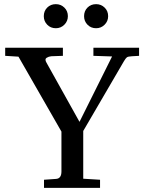

<svg xmlns="http://www.w3.org/2000/svg" viewBox="-20 -905 695 925"><path d="M192 0V-39L249 -43Q276 -44 276 -79V-271L69 -632L5 -636V-675H283V-636L227 -634Q215 -633 204.5 -626.5Q194 -620 204 -603L363 -318L520 -633L430 -636V-675H650V-636L616 -634Q597 -633 591.5 -629Q586 -625 577 -610L381 -274V-44L462 -39V0ZM443 -769Q418 -769 401.5 -786Q385 -803 385 -827Q385 -852 401.5 -868.5Q418 -885 443 -885Q467 -885 484 -868.5Q501 -852 501 -827Q501 -803 484 -786Q467 -769 443 -769ZM249 -769Q224 -769 207.5 -786Q191 -803 191 -827Q191 -852 207.5 -868.5Q224 -885 249 -885Q273 -885 290 -868.5Q307 -852 307 -827Q307 -803 290 -786Q273 -769 249 -769Z"/></svg>

Font: Gulzar
Style: Regular
Weight: 400
Designer: Borna Izadpanah, Alice Savoie, Simon Cozens, Fiona Ross
Version: Version 1.000;[7b34f74]; ttfautohint (v1.8.4)